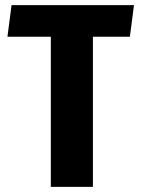

<svg xmlns="http://www.w3.org/2000/svg" viewBox="-20 -728 552 748"><path d="M342 -585V0H178V-585H9L25 -708H502L486 -585Z"/></svg>

Font: Magra
Style: Bold
Weight: 600
Designer: Viviana Monsalve
Foundry: Viviana Monsalve
Version: Version 1.001